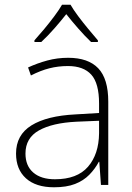

<svg xmlns="http://www.w3.org/2000/svg" viewBox="-20 -784 561 814"><path d="M269 -539Q354 -539 396.5 -494.5Q439 -450 439 -353V0H408L401 -98H399Q383 -68 358.5 -43Q334 -18 298 -4Q262 10 209 10Q132 10 90 -28Q48 -66 48 -133Q48 -212 113.5 -252.5Q179 -293 300 -299L400 -305V-345Q400 -431 367 -467.5Q334 -504 268 -504Q227 -504 189.5 -494.5Q152 -485 111 -464L99 -498Q138 -516 180.5 -527.5Q223 -539 269 -539ZM304 -268Q202 -263 145 -231Q88 -199 88 -133Q88 -81 121 -52.5Q154 -24 213 -24Q307 -24 353 -77Q399 -130 400 -219V-272ZM279 -764Q291 -743 311.5 -715.5Q332 -688 354.5 -661Q377 -634 395 -613V-606H366Q339 -632 311 -664Q283 -696 261 -724Q239 -696 211 -664Q183 -632 155 -606H126V-613Q145 -634 167.5 -661Q190 -688 210.5 -715.5Q231 -743 243 -764Z"/></svg>

Font: Noto Sans Cham ExtraLight
Style: Regular
Weight: 250
Version: Version 2.002